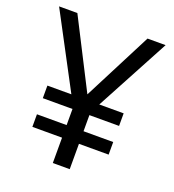

<svg xmlns="http://www.w3.org/2000/svg" viewBox="-130 -909 833 918"><g transform="rotate(20 286.0 -450.0)"><path d="M285 -458 464 -807H556L355 -432H479V-368H328V-286H479V-222H328V-93H242V-222H91V-286H242V-368H91V-432H213L14 -807H107Z"/></g></svg>

Font: Noto Sans Telugu UI
Style: Regular
Weight: 400
Designer: Jelle Bosma - Monotype Design Team
Foundry: Monotype Imaging Inc.
Version: Version 2.005; ttfautohint (v1.8.4.7-5d5b)